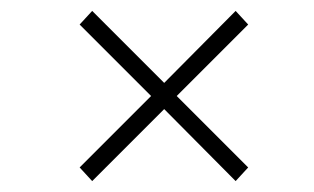

<svg xmlns="http://www.w3.org/2000/svg" viewBox="-20 -497 576 352"><path d="M435 -452 304 -321 435 -190 412 -165 281 -297 149 -165 126 -190 257 -321 126 -452 149 -477 281 -345 412 -477Z"/></svg>

Font: TypoPRO Montserrat
Style: Italic
Weight: 275
Italic angle: -11.3°
Designer: Julieta Ulanovsky
Foundry: Julieta Ulanovsky
Version: Version 6.001